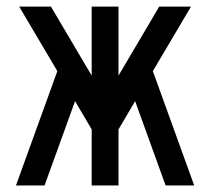

<svg xmlns="http://www.w3.org/2000/svg" viewBox="-20 -567 642 587"><path d="M116.2 0 209.5 -257.8 260.3 -171.4V0H342.3V-171.4L393.1 -257.8L486.3 0H573.7L447.3 -349.6L564 -546.9H466.8L342.3 -335.9V-546.9H260.3V-335.9L135.7 -546.9H38.6L155.3 -349.6L28.8 0Z"/></svg>

Font: Hack Dev
Style: Regular
Weight: 400
Designer: Christopher Simpkins
Foundry: Christopher Simpkins
Version: Version 2.0315